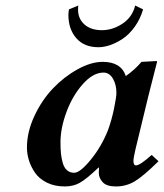

<svg xmlns="http://www.w3.org/2000/svg" viewBox="-20 -669 597 699"><path d="M373 -194.8Q386.2 -230.5 395 -272.9Q403.8 -315.4 403.8 -331.1Q403.8 -361.3 390.9 -383.1Q377.9 -404.8 356.9 -404.8Q318.8 -404.8 281.5 -362.8Q244.1 -320.8 222.2 -261.7Q200.2 -202.6 200.2 -150.9Q200.2 -127.4 201.9 -110.1Q203.6 -92.8 208.5 -75.7Q213.4 -58.6 223.9 -49.3Q234.4 -40 250 -40Q271.5 -40 310.3 -87.4Q349.1 -134.8 373 -194.8ZM339.8 -39.1Q339.8 -52.2 340.8 -58.1L338.9 -59.1Q293.5 -16.1 270 -3.2Q246.6 9.8 215.8 9.8Q178.7 9.8 150.6 -4.2Q122.6 -18.1 107.4 -40.3Q92.3 -62.5 85.2 -85.7Q78.1 -108.9 78.1 -131.8Q78.1 -188.5 105.2 -246.6Q132.3 -304.7 172.9 -347.2Q213.4 -389.6 262.5 -416.7Q311.5 -443.8 354 -443.8Q420.9 -443.8 438 -392.1Q471.2 -415.5 495.1 -443.8L549.8 -446.8Q551.8 -446.8 551.8 -443.8L520.5 -320.8L473.1 -125Q465.8 -93.3 465.8 -83Q465.8 -66.9 475.1 -66.9Q489.7 -66.9 532.2 -105L557.1 -82Q502.4 -28.3 471.2 -9.3Q439.9 9.8 401.9 9.8Q368.2 9.8 354 -5.6Q339.8 -21 339.8 -39.1ZM265.1 -648.9Q264.2 -643.1 264.2 -633.8Q264.2 -600.6 287.6 -579.8Q311 -559.1 351.1 -559.1Q389.6 -559.1 425.5 -582.5Q461.4 -606 472.2 -648.9L501 -634.8Q490.2 -598.6 470 -570.8Q449.7 -543 426.3 -527.6Q402.8 -512.2 380.4 -504.6Q357.9 -497.1 337.9 -497.1Q286.6 -497.1 257.8 -530Q229 -563 229 -615.2Q229 -621.1 231 -634.8Z"/></svg>

Font: Linux Libertine G
Style: Semibold Italic
Weight: 600
Italic angle: -11.5°
Designer: Philipp H. Poll
Foundry: Philipp H. Poll
Version: Version 5.1.1